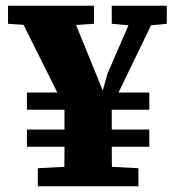

<svg xmlns="http://www.w3.org/2000/svg" viewBox="-20 -650 611 670"><path d="M353 -243H222L29 -630H218L344 -321H335L355 -393L458 -630H540ZM109 -560 8 -567V-630H308V-567L203 -560ZM247 -70H327L463 -63V0H112V-63ZM205 -179V-308H370V-178Q370 -150 370 -123.5Q370 -97 370.5 -67.5Q371 -38 371 0H203Q204 -38 204.5 -67.5Q205 -97 205 -123.5Q205 -150 205 -179ZM448 -560 370 -567V-630H562V-567L491 -560ZM74 -138V-198H501V-138ZM74 -267V-327H501V-267Z"/></svg>

Font: Source Serif 4 ExtraBold
Style: Regular
Weight: 800
Designer: Frank Grießhammer
Foundry: Adobe Systems Incorporated
Version: Version 4.004;hotconv 1.0.116;makeotfexe 2.5.65601